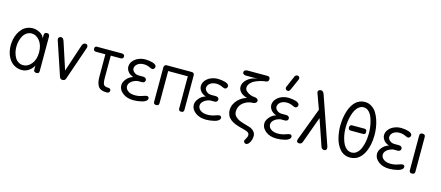

<svg xmlns="http://www.w3.org/2000/svg" viewBox="-65 -1647 5984 2605"><g transform="rotate(15 2927.0 -344.5)"><path d="M394 -475.1V-521Q394 -560.1 433.1 -560.1Q470.2 -560.1 470.2 -521V-33.2Q470.2 0 433.1 0Q394 0 394 -34.2V-94.2Q374.5 -51.8 329.3 -19.3Q284.2 13.2 231.9 13.2Q186 13.2 147.5 -2.7Q108.9 -18.6 81.8 -45.7Q54.7 -72.8 35.9 -109.1Q17.1 -145.5 8.1 -187Q-1 -228.5 -1 -272.9Q-1 -316.9 8.1 -359.6Q17.1 -402.3 36.4 -440.9Q55.7 -479.5 82.5 -509Q109.4 -538.6 147.9 -555.9Q186.5 -573.2 231.9 -573.2Q281.7 -573.2 330.6 -546.9Q379.4 -520.5 394 -475.1ZM231 -55.2Q296.4 -55.2 346.2 -116.5Q396 -177.7 396 -277.8Q396 -378.9 347.7 -439.9Q299.3 -501 234.9 -501Q197.8 -501 167.2 -481.4Q136.7 -461.9 117.7 -429.2Q98.6 -396.5 88.4 -356.2Q78.1 -315.9 78.1 -272.9Q78.1 -231 87.9 -192.4Q97.7 -153.8 116 -123Q134.3 -92.3 164.1 -73.7Q193.8 -55.2 231 -55.2Z M676.8 -512.2 800.8 -132.8 926.8 -513.2Q941.4 -556.2 972.7 -556.2Q989.3 -556.2 999 -547.1Q1008.8 -538.1 1008.8 -521Q1008.8 -512.2 1005.9 -504.9L842.8 -29.8Q832.5 0 797.9 0Q767.1 0 756.8 -29.8L597.7 -503.9Q594.7 -512.7 594.7 -521Q594.7 -537.1 605.5 -546.6Q616.2 -556.2 632.8 -556.2Q662.6 -556.2 676.8 -512.2Z M1135.3 -556.2H1483.4Q1523.4 -556.2 1523.4 -522Q1523.4 -487.8 1485.4 -487.8H1346.7V-179.2Q1346.7 -152.3 1347.9 -135.5Q1349.1 -118.7 1353.3 -102.5Q1357.4 -86.4 1365.2 -77.9Q1373 -69.3 1386.2 -64.2Q1399.4 -59.1 1418.5 -59.1Q1463.4 -59.1 1463.4 -25.9Q1463.4 8.8 1418.5 8.8Q1374.5 8.8 1345 -3.7Q1315.4 -16.1 1299.8 -41.7Q1284.2 -67.4 1277.8 -99.9Q1271.5 -132.3 1271.5 -179.2V-486.8H1140.6Q1103.5 -486.8 1103.5 -522.9Q1103.5 -556.2 1135.3 -556.2Z M1800.3 17.1Q1706.5 17.1 1647.5 -29.1Q1588.4 -75.2 1588.4 -138.2Q1588.4 -181.2 1625 -226.1Q1661.6 -271 1716.3 -286.1Q1665 -304.2 1640.1 -337.4Q1615.2 -370.6 1615.2 -405.8Q1615.2 -448.7 1643.1 -484.4Q1670.9 -520 1716.8 -540Q1762.7 -560.1 1815.4 -560.1Q1839.8 -560.1 1865.5 -556.6Q1891.1 -553.2 1916 -546.4Q1940.9 -539.6 1956.5 -526.9Q1972.2 -514.2 1972.2 -498Q1972.2 -481.9 1961.4 -470Q1950.7 -458 1936 -458Q1927.7 -458 1902.3 -469.2Q1857.4 -491.2 1813 -491.2Q1757.8 -491.2 1723.6 -464.4Q1689.5 -437.5 1689.5 -398.9Q1689.5 -374 1716.6 -350.1Q1743.7 -326.2 1785.2 -326.2H1846.2Q1868.7 -326.2 1880.9 -314.9Q1893.1 -303.7 1893.1 -288.1Q1893.1 -272.5 1881.3 -261.2Q1869.6 -250 1849.1 -250H1787.1Q1731.9 -238.8 1699.5 -209.7Q1667 -180.7 1667 -146Q1667 -107.4 1702.9 -80.3Q1738.8 -53.2 1803.2 -53.2Q1859.9 -53.2 1916 -75.2Q1950.2 -86.9 1962.4 -86.9Q1977.1 -86.9 1984.6 -78.9Q1992.2 -70.8 1992.2 -59.1Q1992.2 -37.6 1971.4 -21.7Q1950.7 -5.9 1918.7 2Q1886.7 9.8 1856.9 13.4Q1827.1 17.1 1800.3 17.1Z M2077.1 -36.1V-519Q2077.1 -534.7 2086.7 -546.4Q2096.2 -558.1 2111.3 -558.1H2466.3Q2502.9 -558.1 2502.9 -518.1V-36.1Q2502.9 0 2466.3 0Q2429.2 0 2429.2 -36.1V-487.8H2153.3V-36.1Q2153.3 0 2114.3 0Q2077.1 0 2077.1 -36.1Z M2818.8 17.1Q2725.1 17.1 2666 -29.1Q2606.9 -75.2 2606.9 -138.2Q2606.9 -181.2 2643.6 -226.1Q2680.2 -271 2734.9 -286.1Q2683.6 -304.2 2658.7 -337.4Q2633.8 -370.6 2633.8 -405.8Q2633.8 -448.7 2661.6 -484.4Q2689.5 -520 2735.4 -540Q2781.2 -560.1 2834 -560.1Q2858.4 -560.1 2884 -556.6Q2909.7 -553.2 2934.6 -546.4Q2959.5 -539.6 2975.1 -526.9Q2990.7 -514.2 2990.7 -498Q2990.7 -481.9 2980 -470Q2969.2 -458 2954.6 -458Q2946.3 -458 2920.9 -469.2Q2876 -491.2 2831.5 -491.2Q2776.4 -491.2 2742.2 -464.4Q2708 -437.5 2708 -398.9Q2708 -374 2735.1 -350.1Q2762.2 -326.2 2803.7 -326.2H2864.7Q2887.2 -326.2 2899.4 -314.9Q2911.6 -303.7 2911.6 -288.1Q2911.6 -272.5 2899.9 -261.2Q2888.2 -250 2867.7 -250H2805.7Q2750.5 -238.8 2718 -209.7Q2685.5 -180.7 2685.5 -146Q2685.5 -107.4 2721.4 -80.3Q2757.3 -53.2 2821.8 -53.2Q2878.4 -53.2 2934.6 -75.2Q2968.8 -86.9 2981 -86.9Q2995.6 -86.9 3003.2 -78.9Q3010.7 -70.8 3010.7 -59.1Q3010.7 -37.6 2990 -21.7Q2969.2 -5.9 2937.3 2Q2905.3 9.8 2875.5 13.4Q2845.7 17.1 2818.8 17.1Z M3426.8 193.8Q3413.6 193.8 3403.6 183.3Q3393.6 172.9 3393.6 160.2Q3393.6 157.2 3395 152.8Q3396.5 148.4 3398.2 145.5Q3399.9 142.6 3403.6 136.7Q3407.2 130.9 3408.7 127.9Q3428.7 94.7 3428.7 71.8Q3428.7 51.8 3416.3 40Q3403.8 28.3 3379.9 20Q3352.5 11.2 3326.7 4.9Q3305.2 -0.5 3293.5 -3.7Q3281.7 -6.8 3259.8 -13.7Q3237.8 -20.5 3224.6 -26.1Q3211.4 -31.7 3191.9 -41.5Q3172.4 -51.3 3160.6 -61Q3148.9 -70.8 3135 -85Q3121.1 -99.1 3113.5 -114.5Q3106 -129.9 3100.8 -150.1Q3095.7 -170.4 3095.7 -192.9Q3095.7 -234.4 3113.3 -272.9Q3130.9 -311.5 3158.4 -339.1Q3186 -366.7 3218 -385.7Q3250 -404.8 3280.8 -411.1Q3217.8 -429.7 3186.8 -463.1Q3155.8 -496.6 3155.8 -536.1Q3155.8 -595.2 3212.6 -644.5Q3269.5 -693.8 3354.5 -701.2H3189.5Q3168.9 -701.2 3155.3 -710.2Q3141.6 -719.2 3141.6 -735.8Q3141.6 -753.9 3155.3 -763.4Q3168.9 -772.9 3189.5 -772.9H3470.7Q3508.8 -772.9 3508.8 -737.8Q3508.8 -699.7 3476.6 -695.8Q3453.1 -693.4 3426.3 -688Q3399.4 -682.6 3364.5 -670.4Q3329.6 -658.2 3302.2 -642.1Q3274.9 -626 3255.9 -599.9Q3236.8 -573.7 3236.8 -543Q3236.8 -516.6 3263.2 -494.1Q3289.6 -471.7 3320.3 -460.9Q3351.1 -450.2 3372.6 -450.2Q3396 -450.2 3412.8 -438.7Q3429.7 -427.2 3429.7 -409.2Q3429.7 -391.6 3412.8 -379.9Q3396 -368.2 3375.5 -368.2Q3350.1 -368.2 3323.5 -361.6Q3296.9 -355 3271.5 -340.8Q3246.1 -326.7 3226.1 -306.9Q3206.1 -287.1 3193.8 -258.1Q3181.6 -229 3181.6 -194.8Q3181.6 -173.8 3189 -155.8Q3196.3 -137.7 3211.7 -124Q3227.1 -110.4 3241.9 -100.3Q3256.8 -90.3 3281.2 -81.3Q3305.7 -72.3 3321.3 -67.4Q3336.9 -62.5 3362.8 -55.2Q3370.6 -53.2 3408.7 -42Q3450.2 -29.3 3476.3 -1.5Q3502.4 26.4 3502.4 64.9Q3502.4 90.3 3494.1 119.1Q3485.8 147.9 3467.8 170.9Q3449.7 193.8 3426.8 193.8Z M3808.6 17.1Q3714.8 17.1 3655.8 -29.1Q3596.7 -75.2 3596.7 -138.2Q3596.7 -181.2 3633.3 -226.1Q3669.9 -271 3724.6 -286.1Q3673.3 -304.2 3648.4 -337.4Q3623.5 -370.6 3623.5 -405.8Q3623.5 -448.7 3651.4 -484.4Q3679.2 -520 3725.1 -540Q3771 -560.1 3823.7 -560.1Q3848.1 -560.1 3873.8 -556.6Q3899.4 -553.2 3924.3 -546.4Q3949.2 -539.6 3964.8 -526.9Q3980.5 -514.2 3980.5 -498Q3980.5 -481.9 3969.7 -470Q3959 -458 3944.3 -458Q3936 -458 3910.6 -469.2Q3865.7 -491.2 3821.3 -491.2Q3766.1 -491.2 3731.9 -464.4Q3697.8 -437.5 3697.8 -398.9Q3697.8 -374 3724.9 -350.1Q3752 -326.2 3793.5 -326.2H3854.5Q3877 -326.2 3889.2 -314.9Q3901.4 -303.7 3901.4 -288.1Q3901.4 -272.5 3889.6 -261.2Q3877.9 -250 3857.4 -250H3795.4Q3740.2 -238.8 3707.8 -209.7Q3675.3 -180.7 3675.3 -146Q3675.3 -107.4 3711.2 -80.3Q3747.1 -53.2 3811.5 -53.2Q3868.2 -53.2 3924.3 -75.2Q3958.5 -86.9 3970.7 -86.9Q3985.4 -86.9 3992.9 -78.9Q4000.5 -70.8 4000.5 -59.1Q4000.5 -37.6 3979.7 -21.7Q3959 -5.9 3927 2Q3895 9.8 3865.2 13.4Q3835.4 17.1 3808.6 17.1ZM3894.5 -836.9 3826.7 -683.1Q3822.3 -672.4 3818.8 -666.3Q3815.4 -660.2 3808.1 -654.1Q3800.8 -647.9 3791.5 -647.9Q3772.9 -647.9 3763.7 -657.5Q3754.4 -667 3754.4 -682.1Q3754.4 -691.4 3758.3 -699.2L3825.7 -855Q3838.4 -882.8 3861.3 -882.8Q3896.5 -882.8 3896.5 -847.2Q3896.5 -842.8 3894.5 -836.9Z M4091.3 -49.8 4264.6 -509.8Q4258.3 -526.9 4228.3 -608.9Q4198.2 -690.9 4185.5 -728Q4183.6 -735.8 4183.6 -740.2Q4183.6 -754.9 4195.6 -763.9Q4207.5 -772.9 4224.6 -772.9Q4256.3 -772.9 4271.5 -730L4503.4 -61Q4508.3 -46.4 4508.3 -36.1Q4508.3 -20 4499.8 -10Q4491.2 0 4473.6 0Q4439.9 0 4428.2 -34.2L4302.2 -402.8L4169.4 -37.1Q4162.6 -18.1 4151.9 -9Q4141.1 0 4123.5 0Q4105 0 4096.2 -8.5Q4087.4 -17.1 4087.4 -30.8Q4087.4 -40.5 4091.3 -49.8Z M4841.3 -773.9Q4893.1 -773.9 4935.5 -747.3Q4978 -720.7 5004.9 -678.7Q5031.7 -636.7 5049.8 -582.3Q5067.9 -527.8 5075.4 -475.6Q5083 -423.3 5083 -373Q5083 -335.4 5079.1 -298.3Q5075.2 -261.2 5066.2 -223.4Q5057.1 -185.5 5043.7 -151.9Q5030.3 -118.2 5010.5 -88.6Q4990.7 -59.1 4966.3 -37.8Q4941.9 -16.6 4909.2 -4.4Q4876.5 7.8 4838.9 7.8Q4794.4 7.8 4757.6 -9.3Q4720.7 -26.4 4695.3 -56.2Q4669.9 -85.9 4650.9 -123.5Q4631.8 -161.1 4621.1 -205.1Q4610.4 -249 4605.2 -291.3Q4600.1 -333.5 4600.1 -376Q4600.1 -412.1 4603.8 -449Q4607.4 -485.8 4616 -525.4Q4624.5 -564.9 4637.2 -600.3Q4649.9 -635.7 4669.4 -668Q4689 -700.2 4713.1 -723.4Q4737.3 -746.6 4770.3 -760.3Q4803.2 -773.9 4841.3 -773.9ZM4928.2 -348.1H4755.9Q4720.2 -348.1 4720.2 -382.8Q4720.2 -421.9 4755.9 -421.9H4928.2Q4961.9 -421.9 4961.9 -382.8Q4961.9 -348.1 4928.2 -348.1ZM4845.2 -699.2Q4807.6 -699.2 4777.6 -675.8Q4747.6 -652.3 4729.2 -616.9Q4710.9 -581.5 4698.7 -536.1Q4686.5 -490.7 4681.9 -450Q4677.2 -409.2 4677.2 -372.1Q4677.2 -335.4 4681.9 -296.6Q4686.5 -257.8 4698.5 -215.1Q4710.4 -172.4 4728.3 -139.6Q4746.1 -106.9 4775.6 -85.4Q4805.2 -64 4842.3 -64Q4878.9 -64 4908 -85.9Q4937 -107.9 4954.3 -141.1Q4971.7 -174.3 4983.2 -217.5Q4994.6 -260.7 4998.8 -299.3Q5002.9 -337.9 5002.9 -374Q5002.9 -410.2 4998.5 -450Q4994.1 -489.7 4982.9 -535.2Q4971.7 -580.6 4954.6 -616.2Q4937.5 -651.9 4908.9 -675.5Q4880.4 -699.2 4845.2 -699.2Z M5392.1 17.1Q5298.3 17.1 5239.3 -29.1Q5180.2 -75.2 5180.2 -138.2Q5180.2 -181.2 5216.8 -226.1Q5253.4 -271 5308.1 -286.1Q5256.8 -304.2 5231.9 -337.4Q5207 -370.6 5207 -405.8Q5207 -448.7 5234.9 -484.4Q5262.7 -520 5308.6 -540Q5354.5 -560.1 5407.2 -560.1Q5431.6 -560.1 5457.3 -556.6Q5482.9 -553.2 5507.8 -546.4Q5532.7 -539.6 5548.3 -526.9Q5564 -514.2 5564 -498Q5564 -481.9 5553.2 -470Q5542.5 -458 5527.8 -458Q5519.5 -458 5494.1 -469.2Q5449.2 -491.2 5404.8 -491.2Q5349.6 -491.2 5315.4 -464.4Q5281.2 -437.5 5281.2 -398.9Q5281.2 -374 5308.3 -350.1Q5335.4 -326.2 5377 -326.2H5438Q5460.4 -326.2 5472.7 -314.9Q5484.9 -303.7 5484.9 -288.1Q5484.9 -272.5 5473.1 -261.2Q5461.4 -250 5440.9 -250H5378.9Q5323.7 -238.8 5291.3 -209.7Q5258.8 -180.7 5258.8 -146Q5258.8 -107.4 5294.7 -80.3Q5330.6 -53.2 5395 -53.2Q5451.7 -53.2 5507.8 -75.2Q5542 -86.9 5554.2 -86.9Q5568.8 -86.9 5576.4 -78.9Q5584 -70.8 5584 -59.1Q5584 -37.6 5563.2 -21.7Q5542.5 -5.9 5510.5 2Q5478.5 9.8 5448.7 13.4Q5418.9 17.1 5392.1 17.1Z M5747.1 -523.9V-36.1Q5747.1 0 5707 0Q5668.9 0 5668.9 -36.1V-523.9Q5668.9 -561 5707 -561Q5747.1 -561 5747.1 -523.9Z"/></g></svg>

Font: BPreplay
Style: Regular
Weight: 400
Designer: Magenta/George Triantafyllakos
Foundry: Magenta/George Triantafyllakos
Version: Version 1.00